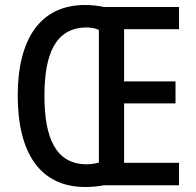

<svg xmlns="http://www.w3.org/2000/svg" viewBox="-20 -742 785 769"><path d="M321 -722C140 -722 51 -584 51 -359C51 -133 138 7 322 7C349 7 375 4 397 0H697V-90H477V-328H683V-416H477V-625H697V-714H396C374 -719 348 -722 321 -722ZM325 -632C345 -632 363 -629 376 -622V-91C363 -87 345 -84 326 -84C204 -85 158 -188 158 -358C158 -526 202 -630 325 -632Z"/></svg>

Font: Noto Sans Lao Looped Condensed Medium
Style: Regular
Weight: 500
Width: 3
Designer: Mark Frömberg, Ben Mitchell
Foundry: The Fontpad Ltd
Version: Version 1.002